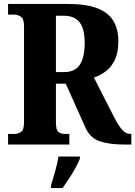

<svg xmlns="http://www.w3.org/2000/svg" viewBox="-20 -734 687 975"><path d="M21 0V-54H53Q71 -54 86.5 -64Q102 -74 102 -113V-600Q102 -639 85.5 -649.5Q69 -660 53 -660H21V-714H324Q418 -714 474.5 -692Q531 -670 556 -627.5Q581 -585 581 -526Q581 -469 564 -432Q547 -395 518.5 -373Q490 -351 457 -340L560 -138Q583 -94 601 -74Q619 -54 642 -54H647V0H611Q535 0 485.5 -17Q436 -34 412 -90L314 -309H264V-113Q264 -74 276.5 -64Q289 -54 309 -54H332V0ZM305 -368Q361 -368 385.5 -405.5Q410 -443 410 -516Q410 -588 384 -621Q358 -654 305 -654H264V-368ZM239 208Q248 178 260 136Q272 94 277 61H386V71Q378 92 363 119Q348 146 330.5 173Q313 200 298 221H239Z"/></svg>

Font: Noto Serif Tamil Condensed ExtraBold
Style: Regular
Weight: 800
Width: 3
Designer: Indian Type Foundry, Tom Grace, and the Monotype Design Team
Foundry: Monotype Imaging Inc.
Version: Version 2.004; ttfautohint (v1.8.4.7-5d5b)